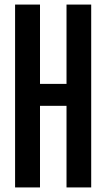

<svg xmlns="http://www.w3.org/2000/svg" viewBox="-20 -820 465 840"><path d="M46 0V-800H155V-453H271V-800H379V0H271V-357H155V0Z"/></svg>

Font: Big Shoulders Display
Style: Bold
Weight: 700
Designer: Patric King
Foundry: XO Type Co
Version: Version 1.000; ttfautohint (v1.8.2)